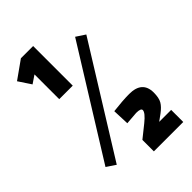

<svg xmlns="http://www.w3.org/2000/svg" viewBox="-264 -880 1069 1069"><g transform="rotate(-45 271.0 -345.0)"><path d="M512.2 4.9V100.1H280.8V9.8L354 -48.8Q399.9 -85.9 399.9 -106Q399.9 -121.1 362.8 -121.1L287.1 -115.2L283.2 -213.9Q356.4 -222.7 409.2 -223.1Q511.2 -223.1 512.2 -133.3Q512.2 -89.8 499 -67.4Q485.8 -44.9 456.1 -22.9L418 4.9ZM28.8 -28.8 421.9 -661.1 475.1 -626 82 6.8ZM220.2 -790V-478H113.8V-672.9L66.9 -641.1L18.1 -714.8L124 -790Z"/></g></svg>

Font: TitilliumWeb-Bold
Style: Bold
Weight: 700
Version: Version 1.001;PS 57.000;hotconv 1.0.70;makeotf.lib2.5.55311